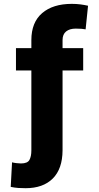

<svg xmlns="http://www.w3.org/2000/svg" viewBox="-20 -780 517 1004"><path d="M415 -528.3V-411.6H307.1V6.3Q306.6 103 255.9 153.6Q205.1 204.1 113.8 204.1Q94.2 204.1 75.9 202.9Q57.6 201.7 36.1 197.3L43 68.8Q51.8 71.3 65.4 73Q79.1 74.7 89.4 74.7Q124 74.7 134 56.2Q144 37.6 144 6.3V-411.6H63.5V-528.3H144V-570.3Q144 -663.1 200.4 -711.4Q256.8 -759.8 355.5 -759.8Q379.4 -759.8 400.1 -757.1Q420.9 -754.4 440.4 -750L427.7 -626.5Q417.5 -628.4 406.2 -629.4Q395 -630.4 376 -630.4Q344.2 -630.4 325.7 -615.5Q307.1 -600.6 307.1 -570.3V-528.3Z"/></svg>

Font: Inter 28pt ExtraBold
Style: Regular
Weight: 800
Designer: Rasmus Andersson
Foundry: rsms
Version: Version 4.001;git-66647c0bb